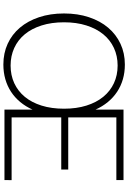

<svg xmlns="http://www.w3.org/2000/svg" viewBox="169 -926 762 1141"><g transform="rotate(90 550.5 -355.0)"><path d="M369 -36.5Q426.5 -36.5 473.8 -58.2Q521 -80 554.8 -120.8Q588.5 -161.5 607 -220.5Q625.5 -279.5 625.5 -354Q625.5 -428 607 -487Q588.5 -546 554.8 -587.2Q521 -628.5 473.8 -650.5Q426.5 -672.5 369 -672.5Q312 -672.5 264.5 -650.5Q217 -628.5 183.2 -587.2Q149.5 -546 130.8 -487Q112 -428 112 -354Q112 -279.5 130.8 -220.5Q149.5 -161.5 183.2 -120.8Q217 -80 264.5 -58.2Q312 -36.5 369 -36.5ZM1050 -42.5 1049.5 0H631V-167Q612.5 -126 585.8 -93.8Q559 -61.5 525 -39.2Q491 -17 450.2 -5.2Q409.5 6.5 363 6.5Q295.5 6.5 239.8 -19Q184 -44.5 144 -91.8Q104 -139 81.8 -205.5Q59.5 -272 59.5 -354Q59.5 -435.5 81.8 -502.2Q104 -569 144 -616.2Q184 -663.5 239.8 -689.5Q295.5 -715.5 363 -715.5Q409.5 -715.5 450.2 -703.8Q491 -692 525 -669.5Q559 -647 585.8 -614.5Q612.5 -582 631 -541V-707.5H1049.5V-665H677V-379H987V-337.5H677V-42.5Z"/></g></svg>

Font: LatoLatin Light
Style: Regular
Weight: 300
Designer: Lukasz Dziedzic with Adam Twardoch and Botio Nikoltchev
Foundry: tyPoland Lukasz Dziedzic
Version: Version 2.015; 2015-08-06; http://www.latofonts.com/